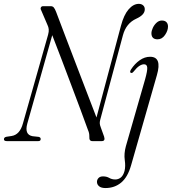

<svg xmlns="http://www.w3.org/2000/svg" viewBox="-40 -732 891 996"><path d="M101.5 -90.5Q86 -33.5 128.5 -25.5L160.5 -22Q171.5 -19.5 171 -10.5Q171 0 158.5 0H-4.5Q-20 0 -19.5 -10Q-19.5 -20 -6.5 -22.5L20 -26.5Q63 -33 79 -92L209.5 -552Q214 -568.5 212.8 -580.2Q211.5 -592 206.5 -602L173.5 -679Q169 -686.5 172 -693.2Q175 -700 184 -700H222.5Q233.5 -700 239.2 -693Q245 -686 251 -670.5Q274 -609.5 302 -536Q330 -462.5 359 -387Q388 -311.5 414.2 -243Q440.5 -174.5 460.5 -122.5L587.5 -598.5Q602.5 -655 627.2 -683.5Q652 -712 680 -712Q694 -712 702.8 -704Q711.5 -696 711 -683Q711 -655 667 -635Q614 -611 597.5 -548.5L480 -111Q477.5 -101.5 477.5 -93Q477.5 -84.5 483 -70.5L500 -23.5Q507.5 0 488 0H439Q422 0 423.5 -22Q423.5 -34 421.8 -41.8Q420 -49.5 415.5 -60Q400 -103.5 378 -162.2Q356 -221 331 -287.2Q306 -353.5 280.5 -421Q255 -488.5 231 -549.5ZM777.5 -528Q746 -528 745.5 -559Q745.5 -572 752.8 -587.5Q760 -603 772.2 -614.2Q784.5 -625.5 799.5 -625.5Q815.5 -625.5 823.5 -617Q831.5 -608.5 831.5 -594.5Q831.5 -573 816 -550.5Q800.5 -528 777.5 -528ZM774 -342.5 640 125.5Q622.5 187 588.5 215.2Q554.5 243.5 507 243.5Q485 243.5 474 234.2Q463 225 463 211.5Q463 200 471 191.5Q479 183 494.5 183Q513 183 526.8 191Q540.5 199 558 199Q574 199 586.8 188.8Q599.5 178.5 606 155Q612 131 607.2 98Q602.5 65 613 26.5L713 -321.5Q725 -364.5 723.8 -381.5Q722.5 -398.5 707 -398.5Q696 -398.5 682.8 -390Q669.5 -381.5 652 -359.5Q645.5 -351.5 639 -354Q631 -357 639.5 -371.5Q659 -401.5 684.8 -419.5Q710.5 -437.5 738.5 -437.5Q801.5 -437.5 774 -342.5Z"/></svg>

Font: Fraunces 144pt S050 Light
Style: Italic
Weight: 300
Italic angle: -16°
Version: Version 1.000; ttfautohint (v1.8.3)